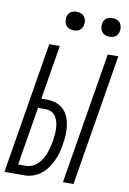

<svg xmlns="http://www.w3.org/2000/svg" viewBox="-101 -997 709 1057"><g transform="rotate(10 254.0 -468.5)"><path d="M328 0 449 -735H508L387 0ZM1 0 122 -735H181L131 -432H164Q191 -432 215 -423.5Q239 -415 256.5 -397.5Q274 -380 283 -357Q292 -334 295.5 -308.5Q299 -283 297.5 -256.5Q296 -230 291 -203Q288 -180 281.5 -156.5Q275 -133 264 -110Q253 -87 238 -66.5Q223 -46 202.5 -30.5Q182 -15 158.5 -7.5Q135 0 111 0ZM68 -53H110Q128 -53 145.5 -60Q163 -67 176.5 -80.5Q190 -94 200 -110Q210 -126 216 -143Q222 -160 226.5 -177.5Q231 -195 234 -212Q237 -230 238.5 -248Q240 -266 239.5 -283.5Q239 -301 234.5 -318Q230 -335 221.5 -349Q213 -363 197.5 -371Q182 -379 164 -379H122ZM441 -833Q428 -833 417 -837.5Q406 -842 398.5 -851Q391 -860 389 -872.5Q387 -885 389 -898Q390 -906 395 -914.5Q400 -923 407.5 -928Q415 -933 423.5 -935Q432 -937 440 -937Q453 -937 464.5 -932.5Q476 -928 483 -919Q490 -910 492.5 -897.5Q495 -885 492 -872Q491 -864 486 -855.5Q481 -847 474 -842Q467 -837 458 -835Q449 -833 441 -833ZM241 -833Q228 -833 217 -837.5Q206 -842 198.5 -851Q191 -860 189 -872.5Q187 -885 189 -898Q190 -906 195 -914.5Q200 -923 207.5 -928Q215 -933 223.5 -935Q232 -937 240 -937Q253 -937 264.5 -932.5Q276 -928 283 -919Q290 -910 292.5 -897.5Q295 -885 292 -872Q291 -864 286 -855.5Q281 -847 274 -842Q267 -837 258 -835Q249 -833 241 -833Z"/></g></svg>

Font: Iosevka Light
Style: Italic
Weight: 300
Italic angle: -9°
Monospace: yes
Designer: Belleve Invis
Foundry: Belleve Invis
Version: Version 32.5.0; ttfautohint (v1.8.4)